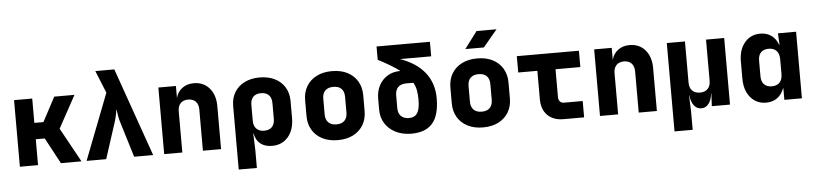

<svg xmlns="http://www.w3.org/2000/svg" viewBox="-51 -1092 6702 1580"><g transform="rotate(-5 3300.0 -302.5)"><path d="M74 0V-550H224V-349H299L406 -550H573L427 -283L583 0H413L298 -214H224V0Z M625 0 836 -545 761 -730H918L1175 0H1018L927 -297Q920 -320 914.5 -351.5Q909 -383 907 -403Q904 -383 897.5 -352Q891 -321 883 -297L787 0Z M1266 0V-550H1411V-450Q1423 -500 1462.5 -530Q1502 -560 1559 -560Q1639 -560 1687.5 -504Q1736 -448 1736 -355V0H1586V-340Q1586 -383 1563.5 -406.5Q1541 -430 1501 -430Q1461 -430 1438.5 -406.5Q1416 -383 1416 -340V0Z M1866 180V-345Q1866 -410 1895.5 -458.5Q1925 -507 1978.5 -533.5Q2032 -560 2103 -560Q2174 -560 2227.5 -533.5Q2281 -507 2310.5 -458.5Q2340 -410 2340 -345V-205Q2340 -107 2290 -48.5Q2240 10 2157 10Q2098 10 2060.5 -20Q2023 -50 2014 -105H2011L2016 30V180ZM2103 -120Q2145 -120 2167.5 -143.5Q2190 -167 2190 -210V-340Q2190 -384 2167.5 -407Q2145 -430 2103 -430Q2061 -430 2038.5 -407Q2016 -384 2016 -340V-210Q2016 -167 2039 -143.5Q2062 -120 2103 -120Z M2700 10Q2627 10 2573 -17.5Q2519 -45 2489.5 -94.5Q2460 -144 2460 -210V-340Q2460 -406 2489.5 -455.5Q2519 -505 2573 -532.5Q2627 -560 2700 -560Q2774 -560 2827.5 -532.5Q2881 -505 2910.5 -455.5Q2940 -406 2940 -340V-210Q2940 -144 2910.5 -94.5Q2881 -45 2827.5 -17.5Q2774 10 2700 10ZM2700 -120Q2744 -120 2767 -143.5Q2790 -167 2790 -210V-340Q2790 -384 2767 -407Q2744 -430 2700 -430Q2657 -430 2633.5 -407Q2610 -384 2610 -340V-210Q2610 -167 2633.5 -143.5Q2657 -120 2700 -120Z M3300 10Q3229 8 3175 -20Q3121 -48 3090.5 -97Q3060 -146 3060 -210V-301Q3060 -362 3085 -409.5Q3110 -457 3155 -484.5Q3200 -512 3259 -512H3262Q3230 -537 3186 -563.5Q3142 -590 3084 -620V-730H3525V-610H3267Q3401 -563 3470.5 -475Q3540 -387 3540 -263Q3540 -120 3481 -54Q3422 12 3300 10ZM3300 -120Q3346 -120 3368 -153Q3390 -186 3390 -263Q3390 -302 3384.5 -337Q3379 -372 3360 -406H3300Q3257 -406 3233.5 -382.5Q3210 -359 3210 -316V-210Q3210 -167 3233.5 -143.5Q3257 -120 3300 -120Z M3900 10Q3827 10 3773 -17.5Q3719 -45 3689.5 -94.5Q3660 -144 3660 -210V-340Q3660 -406 3689.5 -455.5Q3719 -505 3773 -532.5Q3827 -560 3900 -560Q3974 -560 4027.5 -532.5Q4081 -505 4110.5 -455.5Q4140 -406 4140 -340V-210Q4140 -144 4110.5 -94.5Q4081 -45 4027.5 -17.5Q3974 10 3900 10ZM3900 -120Q3944 -120 3967 -143.5Q3990 -167 3990 -210V-340Q3990 -384 3967 -407Q3944 -430 3900 -430Q3857 -430 3833.5 -407Q3810 -384 3810 -340V-210Q3810 -167 3833.5 -143.5Q3857 -120 3900 -120ZM3810 -645 3915 -785H4080L3963 -645Z M4565 0Q4481 0 4433 -48Q4385 -96 4385 -180V-415H4227V-550H4740V-415H4535V-185Q4535 -163 4546.5 -149Q4558 -135 4580 -135H4735V0Z M4866 0V-550H5011V-450Q5023 -500 5062.5 -530Q5102 -560 5159 -560Q5239 -560 5287.5 -504Q5336 -448 5336 -355V0H5186V-340Q5186 -383 5163.5 -406.5Q5141 -430 5101 -430Q5061 -430 5038.5 -406.5Q5016 -383 5016 -340V0Z M5466 180V-550H5616V-210Q5616 -167 5639 -143.5Q5662 -120 5703 -120Q5744 -120 5767 -143.5Q5790 -167 5790 -210V-550H5940V0H5790L5795 -105H5793Q5787 -51 5763.5 -20.5Q5740 10 5703 10Q5666 10 5642.5 -20.5Q5619 -51 5613 -105H5611L5616 30V180Z M6238 10Q6159 10 6109.5 -48.5Q6060 -107 6060 -205V-345Q6060 -443 6109.5 -501.5Q6159 -560 6238 -560Q6292 -560 6330 -532.5Q6368 -505 6386 -455H6389L6384 -550H6534V0H6389V-95H6386Q6368 -45 6330 -17.5Q6292 10 6238 10ZM6296 -120Q6339 -120 6361.5 -144.5Q6384 -169 6384 -215V-335Q6384 -381 6361.5 -405.5Q6339 -430 6296 -430Q6255 -430 6232.5 -407Q6210 -384 6210 -340V-210Q6210 -167 6232.5 -143.5Q6255 -120 6296 -120Z"/></g></svg>

Font: JetBrains Mono NL ExtraBold
Style: Regular
Weight: 800
Designer: Philipp Nurullin, Konstantin Bulenkov
Foundry: JetBrains
Version: Version 2.304; ttfautohint (v1.8.4.7-5d5b)